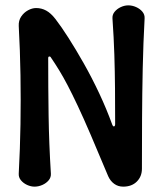

<svg xmlns="http://www.w3.org/2000/svg" viewBox="-20 -697 610 717"><path d="M440 0Q421 0 406.5 -10.5Q392 -21 384 -39Q346 -130 318.5 -194Q291 -258 270 -302.5Q249 -347 232.5 -378.5Q216 -410 201 -434.5Q186 -459 169 -484Q167 -487 163.5 -486Q160 -485 160 -481Q160 -369 161.5 -265.5Q163 -162 170 -49Q171 -35 162 -24Q153 -13 138.5 -6.5Q124 0 109 0Q95 0 81 -6.5Q67 -13 58 -24Q49 -35 50 -49Q55 -141 56.5 -233Q58 -325 56.5 -416.5Q55 -508 50 -600Q49 -620 59 -635Q69 -650 84.5 -658.5Q100 -667 115 -667Q135 -667 152.5 -657.5Q170 -648 187 -626Q208 -599 235.5 -556Q263 -513 293 -460Q323 -407 350.5 -348.5Q378 -290 399 -232Q402 -224 406 -225Q410 -226 410 -234Q410 -304 409.5 -366.5Q409 -429 407 -492.5Q405 -556 400 -628Q399 -642 408 -653Q417 -664 431 -670.5Q445 -677 459 -677Q474 -677 488.5 -670.5Q503 -664 512 -653Q521 -642 520 -628Q515 -536 513 -442Q511 -348 510.5 -253.5Q510 -159 510 -67Q510 -38 491 -19Q472 0 440 0Z"/></svg>

Font: Winky Sans
Style: Regular
Weight: 400
Designer: Simon Atzbach
Foundry: typofactur
Version: Version 1.205